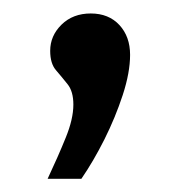

<svg xmlns="http://www.w3.org/2000/svg" viewBox="-20 -118 263 285"><path d="M50.7 147.4Q66.2 114.4 77.5 86.5Q88.9 58.7 88.9 37.2Q88.9 17.7 80.3 7Q71.7 -3.8 63.1 -13.8Q54.5 -23.7 54.5 -42.6Q54.5 -64.9 71.4 -81.5Q88.3 -98 114.7 -98Q141.4 -98 157.3 -80.8Q173.1 -63.6 173.1 -36.6Q173.1 -10.4 162.2 23Q151.3 56.3 135 88.9Q118.6 121.5 100.8 147.4Z"/></svg>

Font: Alumni Sans Thin
Style: Regular
Weight: 100
Designer: Robert E. Leuschke
Foundry: Robert E. Leuschke
Version: Version 1.018